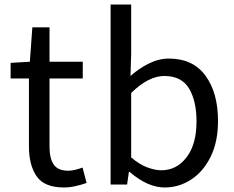

<svg xmlns="http://www.w3.org/2000/svg" viewBox="-20 -816 1035 849"><path d="M263 13Q176 13 142 -36.5Q108 -86 108 -168V-469H27V-538L112 -543L123 -695H199V-543H346V-469H199V-166Q199 -116 217.5 -88.5Q236 -61 283 -61Q297 -61 314 -65.5Q331 -70 345 -75L363 -7Q340 1 314 7Q288 13 263 13Z M708 13Q633 13 553 -56H550L542 0H469V-796H560V-578L557 -480Q594 -513 638 -535Q682 -557 727 -557Q833 -557 888.5 -481.5Q944 -406 944 -281Q944 -188 911 -122Q878 -56 824.5 -21.5Q771 13 708 13ZM693 -63Q761 -63 805 -120.5Q849 -178 849 -279Q849 -369 816 -424.5Q783 -480 706 -480Q637 -480 560 -405V-120Q596 -89 631 -76Q666 -63 693 -63Z"/></svg>

Font: Noto Sans CJK KR Regular (TTF)
Style: Regular
Weight: 400
Designer: Ryoko NISHIZUKA 西塚涼子 (kana & ideographs); Paul D. Hunt (Latin, Greek & Cyrillic); Wenlong ZHANG 张文龙 (bopomofo); Sandoll 
Foundry: Adobe Systems Incorporated
Version: Version 1.004;PS 1.004;hotconv 1.0.82;makeotf.lib2.5.63406